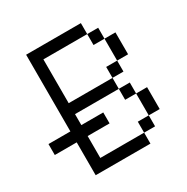

<svg xmlns="http://www.w3.org/2000/svg" viewBox="-201 -1091 1235 1265"><g transform="rotate(-30 416.5 -458.5)"><path d="M0 -250V-333.3H166.7V-916.7H583.3V-833.3H250V-500H583.3V-416.7H250V-333.3H416.7V-250H250V-83.3H583.3V0H166.7V-250ZM750 -166.7H666.7V-333.3H750ZM750 -583.3H666.7V-750H750ZM666.7 -166.7V-83.3H583.3V-166.7ZM666.7 -416.7V-333.3H583.3V-416.7ZM666.7 -583.3V-500H583.3V-583.3ZM666.7 -833.3V-750H583.3V-833.3Z"/></g></svg>

Font: Galmuri11 Regular
Style: Regular
Weight: 400
Designer: Minseo Lee (Quiple)
Version: Version 2.356;hotconv 1.1.0;makeotfexe 2.6.0 DEVELOPMENT